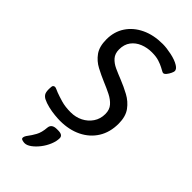

<svg xmlns="http://www.w3.org/2000/svg" viewBox="-288 -773 1076 1076"><g transform="rotate(45 250.0 -235.5)"><path d="M206 6Q190 6 163.5 3.5Q137 1 110 -5.5Q83 -12 63 -22Q50 -29 43 -40Q36 -51 36 -76Q36 -99 40.5 -104Q45 -109 52 -109Q57 -109 65 -105.5Q73 -102 85 -97Q106 -89 138.5 -79.5Q171 -70 214 -70Q254 -70 286.5 -86.5Q319 -103 339 -132.5Q359 -162 359 -201Q359 -235 340 -256.5Q321 -278 291 -293Q261 -308 227 -322Q189 -338 152 -357.5Q115 -377 91 -410.5Q67 -444 67 -501Q67 -562 97.5 -608Q128 -654 182.5 -680Q237 -706 309 -706Q339 -706 379 -697.5Q419 -689 443 -674Q464 -661 464 -646Q464 -640 458 -627Q452 -614 443 -603Q434 -592 426 -592Q421 -592 413.5 -596.5Q406 -601 394 -607Q379 -615 356 -622.5Q333 -630 299 -630Q262 -630 229.5 -617Q197 -604 177 -577.5Q157 -551 157 -511Q157 -478 175 -457.5Q193 -437 221.5 -424Q250 -411 283 -398Q323 -382 361 -361.5Q399 -341 424.5 -306.5Q450 -272 450 -215Q450 -147 419 -97.5Q388 -48 333 -21Q278 6 206 6ZM154 235Q146 235 135.5 232Q125 229 125 221Q125 209 138 192.5Q151 176 165.5 150Q180 124 183 83Q186 51 226 51H237Q274 51 274 76Q274 100 262.5 128Q251 156 232.5 180Q214 204 193 219.5Q172 235 154 235Z"/></g></svg>

Font: Asap
Style: Italic
Weight: 400
Italic angle: -6°
Designer: Pablo Cosgaya
Foundry: Omnibus-Type
Version: Version 3.001; ttfautohint (v1.8.3)